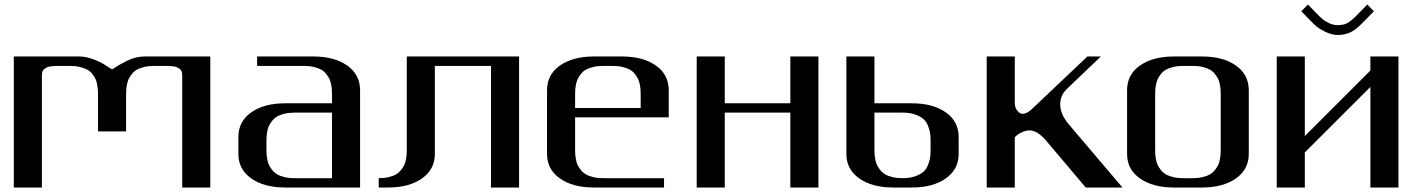

<svg xmlns="http://www.w3.org/2000/svg" viewBox="-20 -835 6331 855"><path d="M41.5 -583.5H333.5Q360.8 -583.5 391.4 -572.5Q421.9 -561.5 436.5 -552.7Q451.2 -543.9 479 -525.9Q501.5 -540 510.5 -545.7Q519.5 -551.3 541.7 -562.5Q564 -573.7 584 -578.6Q604 -583.5 625 -583.5H916.5V0H791.5V-500Q791.5 -510.3 788.6 -517.6Q785.6 -524.9 778.8 -529.3Q772 -533.7 765.9 -536.4Q759.8 -539.1 748.3 -540Q736.8 -541 729.7 -541.3Q722.7 -541.5 708.5 -541.5H666.5Q641.6 -541.5 621.6 -536.6Q601.6 -531.7 588.9 -524.4Q576.2 -517.1 566.9 -505.1Q557.6 -493.2 552.7 -482.7Q547.9 -472.2 545.2 -457.5Q542.5 -442.9 542 -433.3Q541.5 -423.8 541.5 -410.6V-250H416.5V-410.6Q416.5 -423.8 416 -433.3Q415.5 -442.9 412.8 -457.8Q410.2 -472.7 405.5 -482.9Q400.9 -493.2 391.6 -505.1Q382.3 -517.1 369.4 -524.4Q356.4 -531.7 336.4 -536.6Q316.4 -541.5 291.5 -541.5H250Q235.8 -541.5 228.8 -541.3Q221.7 -541 210 -540Q198.2 -539.1 192.1 -536.4Q186 -533.7 179.2 -529.3Q172.4 -524.9 169.4 -517.6Q166.5 -510.3 166.5 -500V0H41.5Z M1125 -541.5V-583.5H1375Q1468.8 -583.5 1526.1 -543.2Q1583.5 -502.9 1583.5 -433.1V0H1250Q1156.2 0 1098.9 -40.3Q1041.5 -80.6 1041.5 -149.9V-225.1Q1041.5 -294.4 1098.9 -334.7Q1156.2 -375 1250 -375H1458.5V-410.6Q1458.5 -423.8 1458 -433.3Q1457.5 -442.9 1454.8 -457.5Q1452.1 -472.2 1447.3 -482.7Q1442.4 -493.2 1433.1 -505.1Q1423.8 -517.1 1411.1 -524.4Q1398.4 -531.7 1378.4 -536.6Q1358.4 -541.5 1333.5 -541.5ZM1458.5 -41.5V-333.5H1291.5Q1266.6 -333.5 1246.6 -328.6Q1226.6 -323.7 1213.9 -316.2Q1201.2 -308.6 1191.9 -296.9Q1182.6 -285.2 1177.7 -274.7Q1172.9 -264.2 1170.2 -249.5Q1167.5 -234.9 1167 -225.1Q1166.5 -215.3 1166.5 -202.1V-172.9Q1166.5 -159.7 1167 -149.9Q1167.5 -140.1 1170.2 -125.5Q1172.9 -110.8 1177.7 -100.3Q1182.6 -89.8 1191.9 -78.1Q1201.2 -66.4 1213.9 -58.8Q1226.6 -51.3 1246.6 -46.4Q1266.6 -41.5 1291.5 -41.5Z M2291.5 -583.5V0H2166.5V-541.5H1916.5V-149.9Q1916.5 -80.6 1859.1 -40.3Q1801.8 0 1708 0H1666.5V-41.5Q1691.4 -41.5 1711.4 -46.4Q1731.4 -51.3 1744.1 -58.8Q1756.8 -66.4 1766.1 -78.1Q1775.4 -89.8 1780.3 -100.3Q1785.2 -110.8 1787.8 -125.5Q1790.5 -140.1 1791 -149.9Q1791.5 -159.7 1791.5 -172.9V-583.5H1916.5Z M2958 -312.5H2541V-172.9Q2541 -159.7 2541.5 -149.9Q2542 -140.1 2544.7 -125.5Q2547.4 -110.8 2552.2 -100.3Q2557.1 -89.8 2566.4 -78.1Q2575.7 -66.4 2588.4 -58.8Q2601.1 -51.3 2621.1 -46.4Q2641.1 -41.5 2666 -41.5H2937V0H2624.5Q2530.8 0 2473.4 -40.3Q2416 -80.6 2416 -149.9V-433.1Q2416 -502.9 2473.4 -543.2Q2530.8 -583.5 2624.5 -583.5H2749.5Q2843.3 -583.5 2900.6 -543.2Q2958 -502.9 2958 -433.1ZM2541 -354H2833V-410.6Q2833 -423.8 2832.5 -433.3Q2832 -442.9 2829.3 -457.5Q2826.7 -472.2 2821.8 -482.7Q2816.9 -493.2 2807.6 -505.1Q2798.3 -517.1 2785.6 -524.4Q2772.9 -531.7 2752.9 -536.6Q2732.9 -541.5 2708 -541.5H2666Q2641.1 -541.5 2621.1 -536.6Q2601.1 -531.7 2588.4 -524.4Q2575.7 -517.1 2566.4 -505.1Q2557.1 -493.2 2552.2 -482.7Q2547.4 -472.2 2544.7 -457.5Q2542 -442.9 2541.5 -433.3Q2541 -423.8 2541 -410.6Z M3624.5 -583.5V0H3499.5V-333.5H3207.5V0H3082.5V-583.5H3207.5V-375H3499.5V-583.5Z M3874 -333.5Q3874 -333.5 3874 -172.9Q3874 -159.7 3874.5 -149.9Q3875 -140.1 3877.7 -125.5Q3880.4 -110.8 3885.3 -100.3Q3890.1 -89.8 3899.4 -78.1Q3908.7 -66.4 3921.4 -58.8Q3934.1 -51.3 3954.1 -46.4Q3974.1 -41.5 3999 -41.5Q4033.7 -41.5 4058.3 -51Q4083 -60.5 4095.5 -73.2Q4107.9 -85.9 4114.7 -106.2Q4121.6 -126.5 4122.8 -139.9Q4124 -153.3 4124 -172.9V-202.1Q4124 -221.7 4122.8 -235.1Q4121.6 -248.5 4114.7 -268.8Q4107.9 -289.1 4095.5 -301.8Q4083 -314.5 4058.3 -324Q4033.7 -333.5 3999 -333.5ZM3874 -583.5V-375H4041Q4134.3 -375 4191.7 -334.7Q4249 -294.4 4249 -225.1V-149.9Q4249 -80.6 4191.7 -40.3Q4134.3 0 4041 0H3957.5Q3863.8 0 3806.4 -40.3Q3749 -80.6 3749 -149.9V-583.5Z M4499 -583.5V-377Q4499 -356 4510.3 -342Q4521.5 -328.1 4533.7 -328.1Q4551.3 -328.1 4572.3 -346.7L4822.3 -583.5H4882.3L4731.4 -439.5Q4701.2 -410.6 4701.2 -370.6Q4701.2 -327.6 4737.8 -283.2L4978.5 0H4814.9L4638.7 -208.5Q4599.6 -254.4 4564 -254.4Q4549.3 -254.4 4531 -246.3Q4512.7 -238.3 4499 -224.1V0H4374V-583.5Z M5207.5 0Q5113.8 0 5056.4 -40.3Q4999 -80.6 4999 -149.9V-433.1Q4999 -502.9 5056.4 -543.2Q5113.8 -583.5 5207.5 -583.5H5332.5Q5426.3 -583.5 5483.6 -543.2Q5541 -502.9 5541 -433.1V-149.9Q5541 -80.6 5483.6 -40.3Q5426.3 0 5332.5 0ZM5291 -41.5Q5315.9 -41.5 5335.9 -46.4Q5356 -51.3 5368.7 -58.8Q5381.3 -66.4 5390.6 -78.1Q5399.9 -89.8 5404.8 -100.3Q5409.7 -110.8 5412.4 -125.5Q5415 -140.1 5415.5 -149.9Q5416 -159.7 5416 -172.9V-410.6Q5416 -423.8 5415.5 -433.3Q5415 -442.9 5412.4 -457.5Q5409.7 -472.2 5404.8 -482.7Q5399.9 -493.2 5390.6 -505.1Q5381.3 -517.1 5368.7 -524.4Q5356 -531.7 5335.9 -536.6Q5315.9 -541.5 5291 -541.5H5249Q5224.1 -541.5 5204.1 -536.6Q5184.1 -531.7 5171.4 -524.4Q5158.7 -517.1 5149.4 -505.1Q5140.1 -493.2 5135.3 -482.7Q5130.4 -472.2 5127.7 -457.5Q5125 -442.9 5124.5 -433.3Q5124 -423.8 5124 -410.6V-172.9Q5124 -159.7 5124.5 -149.9Q5125 -140.1 5127.7 -125.5Q5130.4 -110.8 5135.3 -100.3Q5140.1 -89.8 5149.4 -78.1Q5158.7 -66.4 5171.4 -58.8Q5184.1 -51.3 5204.1 -46.4Q5224.1 -41.5 5249 -41.5Z M6098.1 -784.7 6040.5 -726.1Q6015.1 -700.7 5991 -689.9Q5966.8 -679.2 5936.5 -679.2Q5910.6 -679.2 5879.9 -694.3Q5849.1 -709.5 5831.5 -727.1L5774.9 -784.7L5804.2 -814.9L5848.1 -770Q5861.3 -756.8 5871.8 -748Q5882.3 -739.3 5900.1 -731.2Q5918 -723.1 5936.5 -723.1Q5963.9 -723.1 5980.7 -732.7Q5997.6 -742.2 6024.9 -770L6068.8 -814.9ZM6207.5 -583.5V0H6082.5V-447.8L5790.5 -156.2V0H5665.5V-583.5H5790.5V-229L6082.5 -521V-583.5Z"/></svg>

Font: Gputeks
Style: Bold
Weight: 600
Width: 8
Version: Version 0.9